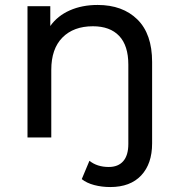

<svg xmlns="http://www.w3.org/2000/svg" viewBox="-20 -555 721 775"><path d="M594 -305V24Q594 106 550 153Q506 200 425 200Q391 200 360.5 192Q330 184 310 168L341 94Q372 119 419 119Q457 119 477.5 95.5Q498 72 498 26V-294Q498 -371 461 -410Q424 -449 355 -449Q277 -449 232 -403.5Q187 -358 187 -273V0H91V-530H183V-450Q212 -491 261.5 -513Q311 -535 374 -535Q475 -535 534.5 -476.5Q594 -418 594 -305Z"/></svg>

Font: CMG Sans Medium
Style: Regular
Weight: 500
Designer: Julieta Ulanovsky
Foundry: Julieta Ulanovsky
Version: Version 7.200